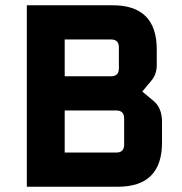

<svg xmlns="http://www.w3.org/2000/svg" viewBox="-20 -710 692 730"><path d="M82 0V-690H408Q576 -690 576 -522V-462Q576 -428 556 -404L521 -362L563 -327Q596 -300 596 -247V-168Q596 0 428 0ZM226 -130H422Q452 -130 452 -160V-260Q452 -290 422 -290H226ZM226 -420H402Q432 -420 432 -450V-530Q432 -560 402 -560H226Z"/></svg>

Font: Oxanium ExtraLight
Style: Bold
Weight: 700
Version: Version 2.000